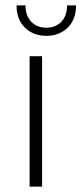

<svg xmlns="http://www.w3.org/2000/svg" viewBox="-20 -687 300 707"><path d="M89 -480H135V0H89ZM41 -667H74Q74 -629 95 -607Q116 -585 150.5 -585Q185 -585 206 -607Q227 -629 227 -667H260Q260 -615 229 -585Q198 -555 150.5 -555Q103 -555 72 -585Q41 -615 41 -667Z"/></svg>

Font: Montserrat Ace
Style: Light
Weight: 300
Designer: Julieta Ulanovsky
Foundry: Julieta Ulanovsky
Version: Version 1